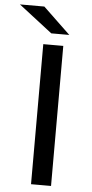

<svg xmlns="http://www.w3.org/2000/svg" viewBox="-88 -922 457 956"><g transform="rotate(5 141.0 -443.5)"><path d="M105 -700H205V0H105ZM-28 -887H94L230 -757H140Z"/></g></svg>

Font: Idrija
Style: Regular
Weight: 500
Designer: Julieta Ulanovsky
Foundry: Julieta Ulanovsky
Version: Version 7.200